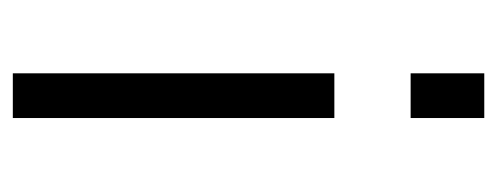

<svg xmlns="http://www.w3.org/2000/svg" viewBox="-252 -504 757 292"><g transform="rotate(-90 126.0 -358.5)"><path d="M92 -228V-717H160V-228ZM92 0V-112H160V0Z"/></g></svg>

Font: Oxford Sans
Style: Regular
Weight: 400
Designer: Matt McInerney, Pablo Impallari, Rodrigo Fuenzalida
Foundry: Matt McInerney, Pablo Impallari, Rodrigo Fuenzalida
Version: Version 3.000g; ttfautohint (v1.5) -l 8 -r 28 -G 28 -x 14 -D